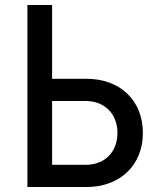

<svg xmlns="http://www.w3.org/2000/svg" viewBox="-20 -750 640 770"><path d="M90 0H327C462 0 553 -88 553 -217C553 -347 462 -434 327 -434H189V-730H90ZM189 -89V-345H323C400 -345 451 -293 451 -217C451 -140 400 -89 323 -89Z"/></svg>

Font: JetBrains Mono Medium
Style: Regular
Weight: 436
Monospace: yes
Designer: Philipp Nurullin, Konstantin Bulenkov
Foundry: JetBrains
Version: Version 2.305